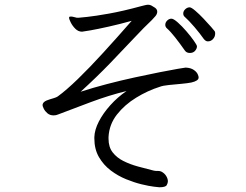

<svg xmlns="http://www.w3.org/2000/svg" viewBox="-20 -757 1040 812"><path d="M767 -471Q787 -470 800 -461Q813 -452 817 -441Q820 -435 820 -429Q820 -415 789 -408Q774 -405 747 -402.5Q720 -400 694.5 -397.5Q669 -395 656 -390Q605 -374 556 -344Q507 -314 474.5 -272.5Q442 -231 439 -178V-170Q439 -135 456.5 -112.5Q474 -90 502 -76Q530 -62 563 -53Q596 -44 628 -36Q636 -34 643 -34Q645 -34 647 -34Q649 -34 650 -34Q657 -34 663 -31Q676 -24 683 -12.5Q690 -1 690 10Q690 17 685 26Q680 35 654 35Q652 35 631 32.5Q610 30 579 22.5Q548 15 513.5 1Q479 -13 448.5 -36Q418 -59 398.5 -92.5Q379 -126 379 -172V-177Q380 -208 398 -243Q416 -278 446.5 -312Q477 -346 515 -372Q441 -354 363.5 -325Q286 -296 226 -273Q217 -269 207 -269Q191 -269 180.5 -278Q170 -287 165 -297.5Q160 -308 160 -312Q160 -320 167 -326Q174 -332 191 -337Q197 -339 207.5 -342Q218 -345 224 -349Q260 -375 309.5 -423Q359 -471 417 -534.5Q475 -598 537 -669Q487 -655 440 -644.5Q393 -634 362 -628.5Q331 -623 327 -623Q311 -623 298.5 -635.5Q286 -648 279 -662.5Q272 -677 272 -681Q272 -686 275 -686.5Q278 -687 280 -687Q286 -687 292.5 -685Q299 -683 305 -682H313Q315 -682 348.5 -685.5Q382 -689 441 -699.5Q500 -710 577 -731Q578 -731 589 -734Q600 -737 606 -737Q614 -737 620.5 -733.5Q627 -730 636 -724Q645 -717 645 -708Q645 -698 637.5 -689Q630 -680 622 -672Q591 -643 546.5 -595.5Q502 -548 445.5 -489.5Q389 -431 321 -369Q373 -386 432.5 -401.5Q492 -417 549.5 -429.5Q607 -442 655 -451.5Q703 -461 732.5 -466Q762 -471 764 -471ZM859 -582Q850 -582 842 -592Q826 -615 802.5 -642.5Q779 -670 761 -686Q755 -691 755 -700Q755 -710 763.5 -718Q772 -726 782 -726Q789 -726 805.5 -712Q822 -698 840.5 -678.5Q859 -659 872.5 -643.5Q886 -628 888 -625Q890 -622 890 -615Q890 -602 881 -592Q872 -582 859 -582ZM803 -540Q795 -533 783 -533Q769 -533 762 -543Q741 -573 721 -598.5Q701 -624 685 -638Q679 -644 679 -652Q679 -662 687 -670Q695 -678 705 -678Q714 -678 732 -662Q750 -646 768.5 -624.5Q787 -603 800 -584.5Q813 -566 813 -561Q813 -550 803 -540Z"/></svg>

Font: Klee One SemiBold
Style: Regular
Weight: 600
Designer: Fontworks Inc.
Foundry: Fontworks Inc.
Version: Version 1.00;January 12, 2022;FontCreator 13.0.0.2683 64-bit